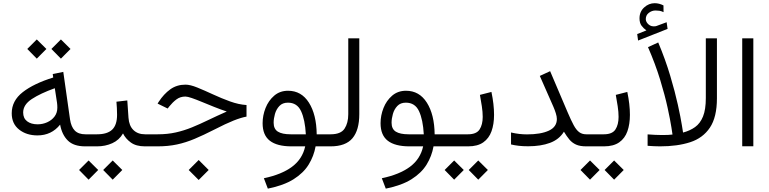

<svg xmlns="http://www.w3.org/2000/svg" viewBox="-20 -901 4736 1182"><path d="M355 -658.2 414.1 -599.6 355 -540 296.4 -599.6ZM206.5 -658.2 265.6 -599.6 206.5 -540 147.9 -599.6ZM504.4 0Q433.6 0 397.5 -35.9Q361.3 -71.8 350.1 -133.8Q296.9 -67.4 210.4 -67.4Q143.1 -67.4 97.7 -103.3Q52.2 -139.2 52.2 -203.6Q52.2 -280.8 120.1 -333.7Q188 -386.7 307.6 -423.8L304.7 -445.3L369.6 -458.5L411.1 -166Q418 -120.1 440.4 -97.2Q462.9 -74.2 505.9 -74.2H524.9V0ZM333 -238.3Q333 -254.4 331.1 -268.1L317.4 -357.9Q229 -326.2 175.8 -291.3Q122.6 -256.3 122.6 -208.5Q122.6 -172.9 147 -154.3Q171.4 -135.7 211.4 -135.7Q242.7 -135.7 270.5 -148.2Q298.3 -160.6 315.7 -183.6Q333 -206.5 333 -238.3Z M504.4 -74.2H577.6Q640.6 -74.2 670.7 -103Q700.7 -131.8 700.7 -194.8Q700.7 -216.8 699.5 -236.6Q698.2 -256.3 696.8 -274.9L763.7 -282.7L771 -176.3Q774.4 -126.5 801.5 -100.3Q828.6 -74.2 873 -74.2H887.7V0H872.1Q817.9 0 785.4 -23.7Q752.9 -47.4 737.3 -79.6Q713.9 -38.6 671.1 -19.3Q628.4 0 577.6 0H504.4ZM673.8 86.9 732.9 145.5 673.8 205.1 615.2 145.5ZM525.4 86.9 584.5 145.5 525.4 205.1 466.8 145.5Z M1203.1 84 1264.6 145.5 1203.1 207 1141.6 145.5ZM868.2 -74.2H951.2Q1011.2 -74.2 1062.3 -85.7Q1113.3 -97.2 1161.6 -116.9Q1210 -136.7 1262 -161.9Q1314 -187 1376 -214.4Q1337.9 -227.1 1298.3 -242.9Q1258.8 -258.8 1223.4 -273.4Q1188 -288.1 1161.1 -297.4Q1134.3 -306.6 1121.6 -306.6Q1089.4 -306.6 1065.9 -288.8Q1042.5 -271 1022.9 -246.6L1012.2 -232.9L950.2 -263.2L956.5 -273.4Q988.3 -322.3 1028.3 -351.1Q1068.4 -379.9 1122.1 -379.9Q1150.9 -379.9 1194.8 -362.1Q1238.8 -344.2 1290.8 -320.1Q1342.8 -295.9 1396.2 -276.6Q1449.7 -257.3 1497.6 -254.4V-183.1Q1464.4 -177.2 1417.7 -158.7Q1371.1 -140.1 1297.9 -102.5Q1232.9 -69.3 1178.5 -46.4Q1124 -23.4 1069.6 -11.7Q1015.1 0 949.7 0H868.2Z M1753.4 -342.3Q1835.4 -342.3 1881.8 -269Q1928.2 -195.8 1929.7 -74.2H1995.6V0H1922.9Q1912.1 60.5 1880.1 112.3Q1848.1 164.1 1787.4 202.4Q1726.6 240.7 1628.9 260.3L1604.5 196.3Q1713.9 173.3 1777.8 125.7Q1841.8 78.1 1858.9 0H1774.4Q1686 0 1641.4 -34.4Q1596.7 -68.8 1596.7 -142.6Q1596.7 -189.9 1614.7 -235.8Q1632.8 -281.7 1668 -312Q1703.1 -342.3 1753.4 -342.3ZM1769.5 -74.2H1862.8Q1857.9 -164.1 1833.5 -216.6Q1809.1 -269 1752.4 -269Q1719.2 -269 1700 -248.5Q1680.7 -228 1672.6 -199.2Q1664.6 -170.4 1664.6 -145.5Q1664.6 -106.9 1690.7 -90.6Q1716.8 -74.2 1769.5 -74.2Z M1976.1 -74.2H2015.6Q2078.1 -74.2 2101.1 -108.9Q2124 -143.6 2124 -197.8V-665H2191.9V-198.2Q2191.9 -100.1 2149.9 -50Q2107.9 0 2015.1 0H1976.1Z M2479.5 -342.3Q2561.5 -342.3 2607.9 -269Q2654.3 -195.8 2655.8 -74.2H2721.7V0H2648.9Q2638.2 60.5 2606.2 112.3Q2574.2 164.1 2513.4 202.4Q2452.6 240.7 2355 260.3L2330.6 196.3Q2439.9 173.3 2503.9 125.7Q2567.9 78.1 2585 0H2500.5Q2412.1 0 2367.4 -34.4Q2322.8 -68.8 2322.8 -142.6Q2322.8 -189.9 2340.8 -235.8Q2358.9 -281.7 2394 -312Q2429.2 -342.3 2479.5 -342.3ZM2495.6 -74.2H2588.9Q2584 -164.1 2559.6 -216.6Q2535.2 -269 2478.5 -269Q2445.3 -269 2426 -248.5Q2406.7 -228 2398.7 -199.2Q2390.6 -170.4 2390.6 -145.5Q2390.6 -106.9 2416.7 -90.6Q2442.9 -74.2 2495.6 -74.2Z M2701.7 -74.2H2860.8Q2913.1 -74.2 2932.4 -104Q2951.7 -133.8 2951.7 -181.6Q2951.7 -211.4 2946.3 -246.8Q2940.9 -282.2 2934.6 -316.9L3005.4 -335Q3021.5 -258.8 3021.5 -193.8Q3021.5 -136.7 3005.9 -93Q2990.2 -49.3 2955.3 -24.7Q2920.4 0 2861.8 0H2701.7ZM2924.3 86.9 2983.4 145.5 2924.3 205.1 2865.7 145.5ZM2775.9 86.9 2835 145.5 2775.9 205.1 2717.3 145.5Z M3408.2 -168.5Q3408.2 -183.6 3401.6 -204.3Q3395 -225.1 3386.7 -244.1L3303.2 -433.6L3366.7 -462.9L3474.6 -209.5Q3495.6 -160.2 3511.7 -130.4Q3527.8 -100.6 3545.7 -87.4Q3563.5 -74.2 3588.9 -74.2H3611.8V0H3588.9Q3550.3 0 3526.1 -11Q3502 -22 3485.1 -42.2Q3468.3 -62.5 3451.7 -90.3Q3422.4 -42.5 3366 -21.5Q3309.6 -0.5 3231.9 -0.5Q3199.7 -0.5 3174.1 -3.4Q3148.4 -6.3 3126 -11.7V-85.4Q3153.3 -79.1 3177.2 -76.4Q3201.2 -73.7 3224.6 -73.7Q3309.6 -73.7 3358.9 -96.7Q3408.2 -119.6 3408.2 -168.5Z M3591.3 -74.2H3697.3Q3749.5 -74.2 3768.8 -104Q3788.1 -133.8 3788.1 -181.6Q3788.1 -211.4 3782.7 -246.8Q3777.3 -282.2 3771 -316.9L3841.8 -335Q3857.9 -258.8 3857.9 -193.8Q3857.9 -136.7 3842.5 -93Q3827.1 -49.3 3792 -24.7Q3756.8 0 3698.2 0H3591.3ZM3760.7 86.9 3819.8 145.5 3760.7 205.1 3702.1 145.5ZM3612.3 86.9 3671.4 145.5 3612.3 205.1 3553.7 145.5Z M3959.5 -713.9Q3941.9 -726.1 3929.4 -742.9Q3917 -759.8 3917 -788.1Q3917 -829.1 3945.6 -855.2Q3974.1 -881.3 4010.3 -881.3Q4037.6 -881.3 4064.5 -867.7L4064.9 -826.2Q4051.3 -833 4039.1 -834.7Q4026.9 -836.4 4015.6 -836.4Q3993.2 -836.4 3974.4 -822Q3955.6 -807.6 3955.6 -783.2Q3956.1 -765.1 3972.7 -750.5Q3989.3 -735.8 4014.6 -739.3Q4016.1 -739.3 4022 -741.2L4084 -764.2L4089.8 -723.1L3908.2 -651.4L3902.8 -691.4ZM4043 0Q4024.4 0 4005.4 -1Q3986.3 -2 3966.8 -3.4V-73.7Q3994.1 -71.8 4013.7 -70.8Q4033.2 -69.8 4052.7 -69.8Q4075.7 -69.8 4091.6 -70.3Q4107.4 -70.8 4120.1 -72.8Q4120.1 -72.8 4113.3 -117.4Q4106.4 -162.1 4089.8 -238.5Q4073.2 -314.9 4043.7 -411.4Q4014.2 -507.8 3969.2 -610.8L4032.2 -639.6Q4076.7 -533.7 4106.2 -434.3Q4135.7 -335 4153.1 -256.1Q4170.4 -177.2 4177.7 -131.1Q4185.1 -85 4185.1 -85Q4227.5 -96.2 4259 -118.7Q4290.5 -141.1 4307.9 -183.8Q4325.2 -226.6 4325.2 -297.4V-665H4393.6V-295.9Q4393.6 -179.7 4350.3 -115.2Q4307.1 -50.8 4228.5 -25.4Q4149.9 0 4043 0Z M4617.7 -665V-0.5H4549.3V-665Z"/></svg>

Font: Vazirmatn UI Light
Style: Regular
Weight: 300
Designer: Saber Rastikerdar
Foundry: Saber Rastikerdar
Version: Version 33.003